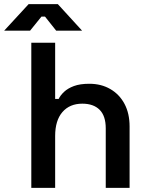

<svg xmlns="http://www.w3.org/2000/svg" viewBox="-90 -906 701 926"><path d="M61 0V-700H176V-429H193Q201 -446 219 -463Q237 -480 266.5 -491Q296 -502 341 -502Q398 -502 442 -476.5Q486 -451 510.5 -405Q535 -359 535 -296V0H420V-287Q420 -347 390.5 -376.5Q361 -406 307 -406Q246 -406 211 -365.5Q176 -325 176 -250V0ZM-70 -758 48 -886H189L306 -758H181L127 -826H110L55 -758Z"/></svg>

Font: Space Grotesk Frontify SemiBold
Style: Regular
Weight: 600
Designer: Florian Karsten
Version: Version 2.000